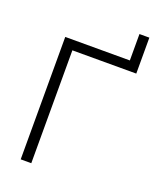

<svg xmlns="http://www.w3.org/2000/svg" viewBox="-156 -948 846 1039"><g transform="rotate(20 267.0 -428.5)"><path d="M92 0V-705H464V-857H521V-650H153V0Z"/></g></svg>

Font: Nunito Sans Light
Style: Regular
Weight: 300
Designer: Vernon Adams
Foundry: Vernon Adams
Version: Version 3.101; ttfautohint (v1.8.4.7-5d5b);gftools[0.9.27]